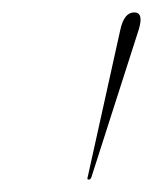

<svg xmlns="http://www.w3.org/2000/svg" viewBox="-20 -789 246 309"><path d="M123 -500Q119.5 -500 121 -503.5L173.5 -740.5Q179.5 -769 196 -769Q212 -769 203 -740.5L127 -503.5Q125.5 -500 123 -500Z"/></svg>

Font: Fraunces 144pt S000 Thin
Style: Italic
Weight: 100
Italic angle: -16°
Version: Version 1.000; ttfautohint (v1.8.3)